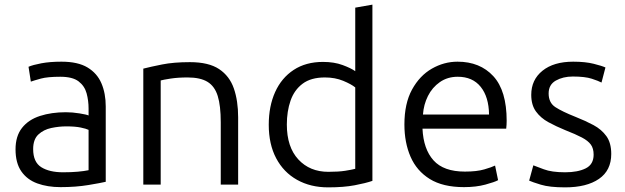

<svg xmlns="http://www.w3.org/2000/svg" viewBox="-20 -796 2696 828"><path d="M241 11Q185 11 141 -5Q97 -21 72 -57Q47 -93 47 -152Q47 -209 75 -244.5Q103 -280 152.5 -296Q202 -312 264 -312Q292 -312 323 -307Q354 -302 362 -298V-328Q362 -362 353.5 -393.5Q345 -425 319 -445Q293 -465 240 -465Q185 -465 156 -457Q127 -449 113 -444L103 -508Q121 -516 158 -523Q195 -530 245 -530Q316 -530 357.5 -505Q399 -480 417.5 -436.5Q436 -393 436 -337V-12Q415 -7 361 2Q307 11 241 11ZM252 -53Q287 -53 315 -55.5Q343 -58 362 -62V-236Q352 -241 328 -246Q304 -251 266 -251Q234 -251 201 -244Q168 -237 145.5 -216Q123 -195 123 -153Q123 -97 158 -75Q193 -53 252 -53Z M598 0V-500Q629 -508 679 -518Q729 -528 799 -528Q880 -528 925 -498Q970 -468 988.5 -414.5Q1007 -361 1007 -290V0H932V-269Q932 -340 919 -382Q906 -424 875 -443Q844 -462 789 -462Q747 -462 715 -457Q683 -452 673 -449V0Z M1395 12Q1319 12 1261 -20.5Q1203 -53 1171 -113.5Q1139 -174 1139 -258Q1139 -338 1166.5 -399Q1194 -460 1246.5 -494.5Q1299 -529 1373 -529Q1421 -529 1457.5 -515.5Q1494 -502 1512 -489V-763L1586 -776V-16Q1557 -6 1509.5 3Q1462 12 1395 12ZM1396 -55Q1440 -55 1468.5 -59.5Q1497 -64 1512 -68V-419Q1495 -433 1460 -447.5Q1425 -462 1381 -462Q1321 -462 1285 -435Q1249 -408 1233 -362Q1217 -316 1217 -259Q1217 -162 1266.5 -108.5Q1316 -55 1396 -55Z M1981 11Q1890 11 1833.5 -24Q1777 -59 1750.5 -120Q1724 -181 1724 -259Q1724 -350 1757 -410Q1790 -470 1842.5 -500Q1895 -530 1953 -530Q2050 -530 2107.5 -467.5Q2165 -405 2165 -275Q2165 -268 2164.5 -258.5Q2164 -249 2163 -241H1802Q1806 -153 1849.5 -104.5Q1893 -56 1985 -56Q2036 -56 2068.5 -65.5Q2101 -75 2115 -82L2128 -19Q2114 -11 2073.5 0Q2033 11 1981 11ZM1804 -302H2089Q2088 -378 2053 -421.5Q2018 -465 1954 -465Q1910 -465 1877 -442Q1844 -419 1825.5 -382Q1807 -345 1804 -302Z M2417 12Q2350 12 2312.5 0.5Q2275 -11 2262 -17L2280 -83Q2291 -79 2325 -66Q2359 -53 2417 -53Q2472 -53 2506 -70Q2540 -87 2540 -129Q2540 -156 2528 -172.5Q2516 -189 2489.5 -203Q2463 -217 2417 -235Q2378 -251 2345 -269Q2312 -287 2291.5 -315Q2271 -343 2271 -387Q2271 -452 2319.5 -491Q2368 -530 2452 -530Q2504 -530 2540 -521Q2576 -512 2591 -505L2574 -440Q2561 -447 2532 -456.5Q2503 -466 2450 -466Q2408 -466 2377 -448.5Q2346 -431 2346 -393Q2346 -353 2375 -334Q2404 -315 2462 -292Q2505 -275 2539.5 -256.5Q2574 -238 2595 -209Q2616 -180 2616 -132Q2616 -61 2563 -24.5Q2510 12 2417 12Z"/></svg>

Font: Ubuntu Sans
Style: Regular
Weight: 400
Designer: Dalton Maag Ltd
Foundry: Dalton Maag Ltd
Version: Version 1.006; ttfautohint (v1.8.4.7-5d5b)